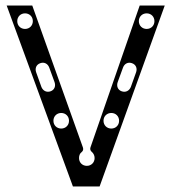

<svg xmlns="http://www.w3.org/2000/svg" viewBox="-20 -670 616 690"><path d="M242 0H338L572 -650H482L305 -140C303 -134 305 -128 310 -124C316 -119 320 -111 320 -102C320 -86 308 -74 292 -74C276 -74 264 -86 264 -102C264 -111 267 -119 274 -124C279 -128 280 -134 278 -140L96 -650H4ZM200 -208C184 -208 172 -220 172 -236C172 -252 184 -264 200 -264C216 -264 228 -252 228 -236C228 -220 216 -208 200 -208ZM162 -342C148 -337 135 -343 129 -357L110 -410C105 -424 110 -438 125 -443C139 -448 152 -441 157 -427L176 -375C181 -361 176 -347 162 -342ZM380 -208C364 -208 352 -220 352 -236C352 -252 364 -264 380 -264C396 -264 408 -252 408 -236C408 -220 396 -208 380 -208ZM70 -566C54 -566 42 -578 42 -594C42 -610 54 -622 70 -622C86 -622 98 -610 98 -594C98 -578 86 -566 70 -566ZM417 -342C403 -347 398 -361 403 -375L422 -427C427 -441 440 -448 454 -443C469 -438 474 -424 469 -410L450 -357C444 -343 431 -337 417 -342ZM507 -566C491 -566 479 -578 479 -594C479 -610 491 -622 507 -622C523 -622 535 -610 535 -594C535 -578 523 -566 507 -566Z"/></svg>

Font: Apfel Grotezk Brukt
Style: Regular
Weight: 300
Designer: Luigi Gorlero
Foundry: © 2023, Luigi Gorlero & Collletttivo
Version: Version 2.000;Glyphs 3.2 (3217)